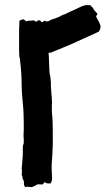

<svg xmlns="http://www.w3.org/2000/svg" viewBox="-20 -775 459 801"><path d="M59.6 -563.5 60.5 -540C60.5 -537.1 61.5 -535.2 62.5 -533.2C63.5 -530.3 63.5 -527.3 63.5 -524.4C67.4 -492.2 70.3 -459 70.3 -425.8C70.3 -398.4 72.3 -371.1 75.2 -343.8C78.1 -317.4 79.1 -290 79.1 -261.7V-234.4L78.1 -207L79.1 -193.4V-179.7C79.1 -176.8 78.1 -173.8 77.1 -171.9C76.2 -168.9 75.2 -166 75.2 -163.1V-142.6C75.2 -133.8 75.2 -125 74.2 -116.2L72.3 -90.8C71.3 -83 71.3 -77.1 70.3 -73.2C71.3 -70.3 71.3 -65.4 71.3 -59.6V-51.8L70.3 -45.9C70.3 -44.9 71.3 -43 72.3 -41C73.2 -40 74.2 -36.1 74.2 -29.3C78.1 -24.4 80.1 -18.6 80.1 -11.7C79.1 -4.9 81.1 1 85.9 5.9L93.8 3.9C95.7 3.9 101.6 4.9 111.3 5.9C116.2 4.9 121.1 2.9 126 0C129.9 -2.9 134.8 -4.9 139.6 -6.8C141.6 -5.9 144.5 -4.9 147.5 -5.9C150.4 -5.9 152.3 -5.9 155.3 -4.9C158.2 -5.9 161.1 -7.8 162.1 -10.7C163.1 -13.7 165 -14.6 168 -14.6L174.8 -10.7C176.8 -9.8 182.6 -8.8 191.4 -9.8L195.3 -19.5C196.3 -22.5 197.3 -26.4 197.3 -30.3L195.3 -75.2C195.3 -87.9 196.3 -100.6 197.3 -113.3C198.2 -126 199.2 -138.7 199.2 -151.4L200.2 -168.9V-233.4L199.2 -274.4L196.3 -310.5V-335C197.3 -342.8 197.3 -351.6 196.3 -360.4C196.3 -369.1 195.3 -377 194.3 -385.7L192.4 -415V-430.7L190.4 -451.2C190.4 -455.1 189.5 -459 188.5 -461.9C187.5 -465.8 186.5 -469.7 186.5 -473.6L184.6 -514.6C184.6 -528.3 183.6 -542 182.6 -554.7C188.5 -554.7 198.2 -555.7 202.1 -559.6C209 -562.5 215.8 -564.5 221.7 -567.4L240.2 -575.2C266.6 -585.9 292 -596.7 316.4 -608.4C341.8 -620.1 367.2 -631.8 391.6 -642.6C396.5 -649.4 399.4 -655.3 399.4 -664.1C399.4 -674.8 386.7 -695.3 380.9 -705.1C380.9 -707 381.8 -709 383.8 -711.9C385.7 -714.8 386.7 -716.8 386.7 -718.8C384.8 -718.8 371.1 -734.4 370.1 -737.3C369.1 -741.2 363.3 -747.1 355.5 -753.9C348.6 -752.9 342.8 -752.9 337.9 -754.9C335.9 -752 332 -751 326.2 -751C315.4 -746.1 304.7 -741.2 294.9 -736.3L262.7 -721.7C257.8 -719.7 252.9 -715.8 248 -714.8C243.2 -713.9 235.4 -710 225.6 -704.1C220.7 -703.1 216.8 -701.2 212.9 -699.2C208 -697.3 203.1 -696.3 198.2 -694.3C195.3 -693.4 191.4 -692.4 187.5 -689.5C183.6 -686.5 179.7 -685.5 176.8 -685.5C174.8 -685.5 172.9 -685.5 170.9 -686.5C168.9 -687.5 167 -688.5 165 -688.5C164.1 -688.5 162.1 -687.5 161.1 -685.5C160.2 -683.6 158.2 -682.6 155.3 -682.6C152.3 -682.6 151.4 -683.6 150.4 -686.5C149.4 -689.5 145.5 -690.4 140.6 -690.4C138.7 -690.4 136.7 -689.5 135.7 -687.5C134.8 -685.5 132.8 -684.6 130.9 -684.6C129.9 -684.6 127.9 -685.5 126 -687.5C123 -690.4 117.2 -690.4 107.4 -688.5H98.6C95.7 -688.5 92.8 -687.5 89.8 -685.5L83 -691.4C81.1 -693.4 78.1 -694.3 75.2 -694.3C74.2 -694.3 61.5 -689.5 61.5 -688.5C60.5 -684.6 60.5 -677.7 60.5 -668.9C59.6 -660.2 59.6 -650.4 59.6 -640.6Z"/></svg>

Font: Caesar Dressing Cyrillic
Style: Regular
Weight: 400
Designer: Dathan Boardman
Foundry: Open Window
Version: Version 1.00;July 2, 2020;FontCreator 13.0.0.2642 64-bit